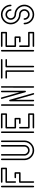

<svg xmlns="http://www.w3.org/2000/svg" viewBox="1664 -2417 753 4121"><g transform="rotate(-90 2040.5 -356.5)"><path d="M97.2 0Q90.3 0 85.4 -4.6Q80.6 -9.3 80.6 -16.1V-696.3Q80.6 -703.1 85.4 -708Q90.3 -712.9 97.2 -712.9Q104 -712.9 108.9 -708Q113.8 -703.1 113.8 -696.3V-16.1Q113.8 -9.3 108.9 -4.6Q104 0 97.2 0ZM194.3 0Q187.5 0 182.6 -4.6Q177.7 -9.3 177.7 -16.1V-307.6Q177.7 -314.5 182.6 -319.3Q187.5 -324.2 194.3 -324.2H372.1V-388.2H291.5Q284.7 -388.2 280 -393.3Q275.4 -398.4 275.4 -404.8Q275.4 -411.6 280 -416.5Q284.7 -421.4 291.5 -421.4H388.7Q395.5 -421.4 400.4 -416.5Q405.3 -411.6 405.3 -404.8V-307.6Q405.3 -300.8 400.4 -295.9Q395.5 -291 388.7 -291H210.9V-16.1Q210.9 -9.3 206.1 -4.6Q201.2 0 194.3 0ZM194.3 -388.7Q187.5 -388.7 182.6 -393.6Q177.7 -398.4 177.7 -404.8V-599.1Q177.7 -606 182.6 -610.8Q187.5 -615.7 194.3 -615.7H469.2V-680.2H194.3Q187.5 -680.2 182.9 -685.1Q178.2 -689.9 178.2 -696.3Q178.2 -703.1 182.9 -708Q187.5 -712.9 194.3 -712.9H485.8Q492.7 -712.9 497.6 -708Q502.4 -703.1 502.4 -696.3V-599.1Q502.4 -592.3 497.6 -587.6Q492.7 -583 485.8 -583H210.9V-404.8Q210.9 -398.4 206.1 -393.6Q201.2 -388.7 194.3 -388.7Z M874.5 -96.7Q827.6 -96.7 794.2 -130.1Q760.7 -163.6 760.7 -210.4V-696.3Q760.7 -703.1 765.6 -707.8Q770.5 -712.4 777.3 -712.4Q784.2 -712.4 789.1 -707.8Q793.9 -703.1 793.9 -696.3V-210.4Q793.9 -177.2 817.6 -153.6Q841.3 -129.9 874.5 -129.9Q907.7 -129.9 931.4 -153.6Q955.1 -177.2 955.1 -210.4V-696.3Q955.1 -703.1 960 -707.8Q964.8 -712.4 971.7 -712.4Q978.5 -712.4 983.4 -707.8Q988.3 -703.1 988.3 -696.3V-210.4Q987.8 -163.6 955.1 -129.9Q919.9 -96.7 874.5 -96.7ZM874.5 0.5Q816.4 0.5 768.6 -28.1Q720.7 -56.6 692.1 -104.5Q663.6 -152.3 663.6 -210.4V-696.3Q663.6 -703.1 668.5 -707.8Q673.3 -712.4 680.2 -712.4Q687 -712.4 691.9 -707.8Q696.8 -703.1 696.8 -696.3V-210.4Q696.8 -161.6 720.7 -121.1Q744.6 -80.6 785.2 -56.6Q825.7 -32.7 874.5 -32.7Q923.3 -32.7 963.9 -56.6Q1004.4 -80.6 1028.3 -121.1Q1052.2 -161.6 1052.2 -210.4V-696.3Q1052.2 -703.1 1057.1 -707.8Q1062 -712.4 1068.8 -712.4Q1075.7 -712.4 1080.6 -707.8Q1085.4 -703.1 1085.4 -696.3V-210.4Q1084.5 -123.5 1023.4 -61.5Q959 0.5 874.5 0.5Z M1263.2 0Q1256.3 0 1251.5 -4.6Q1246.6 -9.3 1246.6 -16.1V-696.3Q1246.6 -703.1 1251.5 -707.8Q1256.3 -712.4 1263.2 -712.4Q1270 -712.4 1274.9 -707.8Q1279.8 -703.1 1279.8 -696.3V-16.1Q1279.8 -9.3 1274.9 -4.6Q1270 0 1263.2 0ZM1554.7 -291H1457.5Q1450.7 -291 1446 -295.9Q1441.4 -300.8 1441.4 -307.6Q1441.4 -314.5 1446 -319.3Q1450.7 -324.2 1457.5 -324.2H1538.1V-388.2H1360.4Q1353.5 -388.2 1348.6 -393.1Q1343.8 -397.9 1343.8 -404.8V-599.1Q1343.8 -606 1348.6 -610.8Q1353.5 -615.7 1360.4 -615.7H1635.3V-679.7H1360.4Q1353.5 -679.7 1348.9 -684.8Q1344.2 -689.9 1344.2 -696.3Q1344.2 -703.1 1348.9 -708Q1353.5 -712.9 1360.4 -712.9H1651.9Q1658.7 -712.9 1663.6 -708Q1668.5 -703.1 1668.5 -696.3V-599.1Q1668.5 -592.3 1663.6 -587.4Q1658.7 -582.5 1651.9 -582.5H1377V-421.4H1554.7Q1561.5 -421.4 1566.4 -416.5Q1571.3 -411.6 1571.3 -404.8V-307.6Q1571.3 -300.8 1566.4 -295.9Q1561.5 -291 1554.7 -291ZM1651.9 0.5H1360.4Q1353.5 0.5 1348.9 -4.4Q1344.2 -9.3 1344.2 -16.1Q1344.2 -22.9 1348.9 -27.8Q1353.5 -32.7 1360.4 -32.7H1635.3V-96.7H1360.4Q1353.5 -96.7 1348.6 -101.6Q1343.8 -106.4 1343.8 -113.3V-307.6Q1343.8 -314.5 1348.6 -319.1Q1353.5 -323.7 1360.4 -323.7Q1367.2 -323.7 1372.1 -319.1Q1377 -314.5 1377 -307.6V-129.9H1651.9Q1658.7 -129.9 1663.6 -125Q1668.5 -120.1 1668.5 -113.3V-16.1Q1668.5 -9.3 1663.6 -4.4Q1658.7 0.5 1651.9 0.5Z M2086.4 0Q2075.2 0 2070.8 -11.7L1959.5 -401.9V-16.1Q1959.5 -9.8 1954.6 -4.9Q1949.7 0 1942.9 0Q1936.5 0 1931.4 -4.9Q1926.3 -9.8 1926.3 -16.1V-519.5Q1926.3 -525.9 1931.2 -531Q1936 -536.1 1943.8 -536.1Q1955.1 -536.1 1959 -524.4Q2103.5 -19.5 2103.5 -17.1Q2103.5 -12.2 2101.1 -7.8Q2096.7 0 2086.4 0ZM2234.9 0Q2228 -0.5 2223.1 -4.9Q2218.3 -9.3 2218.3 -16.1L2218.8 -696.8Q2218.8 -703.6 2223.4 -708Q2228 -712.4 2234.9 -712.9Q2242.2 -712.4 2246.8 -708Q2251.5 -703.6 2251.5 -696.8V-16.1Q2251 -9.3 2246.3 -4.9Q2241.7 -0.5 2234.9 0ZM1846.2 0Q1838.9 -0.5 1834.2 -4.9Q1829.6 -9.3 1829.6 -16.1V-696.8Q1830.1 -703.6 1834.7 -708Q1839.4 -712.4 1846.2 -712.9Q1853 -712.4 1857.9 -708Q1862.8 -703.6 1862.8 -696.8L1862.3 -16.1Q1862.3 -9.3 1857.7 -4.9Q1853 -0.5 1846.2 0ZM2139.6 -176.8Q2126.5 -176.8 2121.6 -188.5Q1977.1 -693.4 1977.1 -695.8Q1977.1 -700.7 1980 -705.1Q1984.4 -712.9 1993.7 -712.9Q2005.9 -712.9 2009.3 -701.2L2121.1 -311V-696.8Q2121.1 -703.1 2126 -708Q2130.9 -712.9 2137.2 -712.9Q2144 -712.9 2148.9 -708Q2153.8 -703.1 2153.8 -696.8V-193.4Q2153.8 -187 2149.9 -182.4Q2146 -177.7 2139.6 -176.8Z M2817.9 -680.2H2429.2Q2422.4 -680.2 2417.7 -685.1Q2413.1 -689.9 2413.1 -696.3Q2413.1 -703.1 2417.7 -708Q2422.4 -712.9 2429.2 -712.9H2817.9Q2824.7 -712.9 2829.3 -708Q2834 -703.1 2834 -696.3Q2834 -689.9 2829.3 -685.1Q2824.7 -680.2 2817.9 -680.2ZM2574.7 0Q2568.4 0 2563.5 -4.6Q2558.6 -9.3 2558.6 -16.1V-583H2429.2Q2422.4 -583 2417.7 -587.9Q2413.1 -592.8 2413.1 -599.1Q2413.1 -606 2417.7 -610.8Q2422.4 -615.7 2429.2 -615.7H2574.7Q2581.5 -615.7 2586.4 -610.8Q2591.3 -606 2591.3 -599.1V-16.1Q2591.3 -9.3 2586.4 -4.6Q2581.5 0 2574.7 0ZM2672.4 0Q2665.5 0 2660.6 -4.6Q2655.8 -9.3 2655.8 -16.1V-599.1Q2655.8 -606 2660.6 -610.8Q2665.5 -615.7 2672.4 -615.7H2817.9Q2824.7 -615.7 2829.3 -610.8Q2834 -606 2834 -599.1Q2834 -592.8 2829.3 -587.9Q2824.7 -583 2817.9 -583H2688.5V-16.1Q2688.5 -9.3 2683.6 -4.6Q2678.7 0 2672.4 0Z M3012.2 0Q3005.4 0 3000.5 -4.6Q2995.6 -9.3 2995.6 -16.1V-696.3Q2995.6 -703.1 3000.5 -707.8Q3005.4 -712.4 3012.2 -712.4Q3019 -712.4 3023.9 -707.8Q3028.8 -703.1 3028.8 -696.3V-16.1Q3028.8 -9.3 3023.9 -4.6Q3019 0 3012.2 0ZM3303.7 -291H3206.5Q3199.7 -291 3195.1 -295.9Q3190.4 -300.8 3190.4 -307.6Q3190.4 -314.5 3195.1 -319.3Q3199.7 -324.2 3206.5 -324.2H3287.1V-388.2H3109.4Q3102.5 -388.2 3097.7 -393.1Q3092.8 -397.9 3092.8 -404.8V-599.1Q3092.8 -606 3097.7 -610.8Q3102.5 -615.7 3109.4 -615.7H3384.3V-679.7H3109.4Q3102.5 -679.7 3097.9 -684.8Q3093.3 -689.9 3093.3 -696.3Q3093.3 -703.1 3097.9 -708Q3102.5 -712.9 3109.4 -712.9H3400.9Q3407.7 -712.9 3412.6 -708Q3417.5 -703.1 3417.5 -696.3V-599.1Q3417.5 -592.3 3412.6 -587.4Q3407.7 -582.5 3400.9 -582.5H3126V-421.4H3303.7Q3310.5 -421.4 3315.4 -416.5Q3320.3 -411.6 3320.3 -404.8V-307.6Q3320.3 -300.8 3315.4 -295.9Q3310.5 -291 3303.7 -291ZM3400.9 0.5H3109.4Q3102.5 0.5 3097.9 -4.4Q3093.3 -9.3 3093.3 -16.1Q3093.3 -22.9 3097.9 -27.8Q3102.5 -32.7 3109.4 -32.7H3384.3V-96.7H3109.4Q3102.5 -96.7 3097.7 -101.6Q3092.8 -106.4 3092.8 -113.3V-307.6Q3092.8 -314.5 3097.7 -319.1Q3102.5 -323.7 3109.4 -323.7Q3116.2 -323.7 3121.1 -319.1Q3126 -314.5 3126 -307.6V-129.9H3400.9Q3407.7 -129.9 3412.6 -125Q3417.5 -120.1 3417.5 -113.3V-16.1Q3417.5 -9.3 3412.6 -4.4Q3407.7 0.5 3400.9 0.5Z M3789.6 -96.7Q3742.7 -96.7 3709.2 -130.1Q3675.8 -163.6 3675.8 -210.4Q3675.8 -217.3 3680.7 -221.9Q3685.5 -226.6 3692.4 -226.6Q3699.2 -226.6 3704.1 -221.9Q3709 -217.3 3709 -210.4Q3709 -177.2 3732.7 -153.6Q3756.3 -129.9 3789.6 -129.9Q3822.8 -129.9 3846.4 -153.6Q3870.1 -177.2 3870.1 -210.4Q3870.1 -243.7 3846.4 -267.3Q3822.8 -291 3789.6 -291Q3731 -292 3683.3 -320.1Q3635.7 -348.1 3607.2 -396Q3578.6 -443.8 3578.6 -502Q3578.6 -560.1 3607.2 -607.9Q3635.7 -655.8 3683.6 -684.3Q3731.4 -712.9 3789.6 -712.9Q3847.7 -712.9 3895.5 -684.3Q3943.4 -655.8 3971.9 -607.9Q4000.5 -560.1 4000.5 -502Q4000.5 -495.1 3995.6 -490.5Q3990.7 -485.8 3983.9 -485.8Q3977.1 -485.8 3972.2 -490.5Q3967.3 -495.1 3967.3 -502Q3967.3 -551.3 3943.4 -591.6Q3919.4 -631.8 3878.9 -655.8Q3838.4 -679.7 3789.6 -679.7Q3740.7 -679.7 3700.2 -655.8Q3659.7 -631.8 3635.7 -591.6Q3611.8 -551.3 3611.8 -502Q3611.8 -453.1 3635.7 -412.6Q3659.7 -372.1 3700.2 -348.1Q3740.7 -324.2 3789.6 -324.2Q3837.9 -322.8 3870.6 -290Q3903.3 -257.3 3903.3 -210.4Q3903.3 -163.6 3869.9 -130.1Q3836.4 -96.7 3789.6 -96.7ZM3789.6 0.5Q3731.4 0.5 3683.6 -28.1Q3635.7 -56.6 3607.2 -104.5Q3578.6 -152.3 3578.6 -210.4Q3578.6 -217.3 3583.5 -221.9Q3588.4 -226.6 3595.2 -226.6Q3602.1 -226.6 3606.9 -221.9Q3611.8 -217.3 3611.8 -210.4Q3611.8 -161.6 3635.7 -121.1Q3659.7 -80.6 3700.2 -56.6Q3740.7 -32.7 3789.6 -32.7Q3838.4 -32.7 3878.9 -56.6Q3919.4 -80.6 3943.4 -121.1Q3967.3 -161.6 3967.3 -210.4Q3967.3 -259.3 3943.4 -299.8Q3919.4 -340.3 3878.9 -364.3Q3838.4 -388.2 3789.6 -388.2Q3741.2 -389.6 3708.5 -422.4Q3675.8 -455.1 3675.8 -502Q3675.8 -548.8 3709.2 -582.3Q3742.7 -615.7 3789.6 -615.7Q3836.4 -615.7 3869.9 -582.3Q3903.3 -548.8 3903.3 -502Q3903.3 -495.1 3898.4 -490.5Q3893.6 -485.8 3886.7 -485.8Q3879.9 -485.8 3875 -490.5Q3870.1 -495.1 3870.1 -502Q3870.1 -535.2 3846.4 -558.8Q3822.8 -582.5 3789.6 -582.5Q3756.3 -582.5 3732.7 -558.8Q3709 -535.2 3709 -502Q3709 -468.8 3732.7 -445.1Q3756.3 -421.4 3789.6 -421.4Q3848.1 -420.9 3895.8 -392.6Q3943.4 -364.3 3971.9 -316.4Q4000.5 -268.6 4000.5 -210.4Q4000.5 -152.3 3971.9 -104.5Q3943.4 -56.6 3895.5 -28.1Q3847.7 0.5 3789.6 0.5Z"/></g></svg>

Font: Neon Sans
Style: Regular
Weight: 400
Designer: GGBot
Version: 0.80